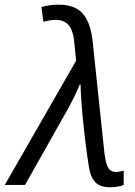

<svg xmlns="http://www.w3.org/2000/svg" viewBox="-76 -786 572 816"><path d="M302.7 -71.8Q287.1 -166.5 274.4 -298.8Q267.1 -379.9 266.6 -426.3H262.7Q240.2 -371.6 207.5 -314L30.3 0H-55.7L244.6 -522.9L247.6 -527.8L239.7 -605.5Q235.4 -655.3 216.3 -678.5Q197.3 -701.7 159.2 -701.7Q140.6 -701.7 108.4 -693.4L100.1 -755.9Q131.8 -766.1 173.8 -766.1Q216.3 -766.1 245.1 -751.7Q273.9 -737.3 291 -706.5Q309.6 -673.8 316.9 -618.2L368.2 -131.8Q373 -98.6 378.4 -85.4Q383.8 -69.8 392.8 -62.5Q401.9 -55.2 416.5 -55.2Q431.6 -55.2 449.7 -61V0.5Q423.3 9.8 390.1 9.8Q351.6 9.8 331.1 -9.5Q310.5 -28.8 302.7 -71.8Z"/></svg>

Font: Viking Open Sans
Style: Italic
Weight: 400
Italic angle: -12°
Foundry: Ascender Corporation
Version: Version 2.000